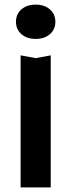

<svg xmlns="http://www.w3.org/2000/svg" viewBox="-20 -809 308 829"><path d="M134 -558 199 -570V0H69V-570ZM49 -715Q49 -748 72.5 -768.5Q96 -789 134 -789Q172 -789 195.5 -768.5Q219 -748 219 -715Q219 -682 195.5 -661.5Q172 -641 134 -641Q96 -641 72.5 -661.5Q49 -682 49 -715Z"/></svg>

Font: Unbounded Variable
Style: Regular
Weight: 400
Designer: Luke Prowse, Jean-Baptiste Morizot, Fátima Lázaro, Florian Runge
Foundry: NaN
Version: Version 1.600;FEAKit 1.0